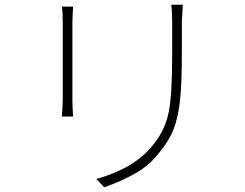

<svg xmlns="http://www.w3.org/2000/svg" viewBox="-20 -765 1040 814"><path d="M753 -709Q751 -683 751 -669V-535Q751 -410 743 -337.5Q735 -265 715.5 -216Q696 -167 656 -119Q615 -65 555.5 -31Q496 3 422 29L388 -6Q548 -51 625 -146Q653 -179 670 -214Q687 -249 696 -293Q710 -368 710 -535V-669Q710 -714 706 -745H755ZM287 -669V-641V-583V-509V-434V-372V-339Q287 -310 290 -271H242Q246 -323 246 -339V-372V-434V-509V-583V-641V-669Q246 -717 242 -737H290Q287 -692 287 -669Z"/></svg>

Font: Merged Yaku Han JP ExtraLight
Style: Regular
Weight: 250
Designer: Ryoko NISHIZUKA 西塚涼子 (kana, bopomofo & ideographs); Paul D. Hunt (Latin, Greek & Cyrillic); Sandoll Communications 산돌커뮤니
Foundry: Adobe
Version: Version 2.004